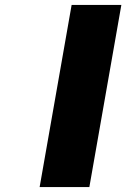

<svg xmlns="http://www.w3.org/2000/svg" viewBox="-20 -760 513 780"><path d="M473 -740 343 0H141L271 -740Z"/></svg>

Font: Fz Poppins Black
Style: Italic
Weight: 900
Italic angle: -10°
Designer: Ninad Kale (Devanagari), Jonny Pinhorn (Latin)
Foundry: Indian Type Foundry
Version: Vit hóa bi Vntype.Com & FontZin.Com